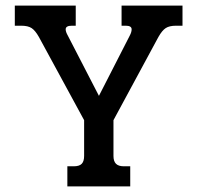

<svg xmlns="http://www.w3.org/2000/svg" viewBox="-20 -667 706 687"><path d="M221 -72H244Q264 -72 272.5 -81Q281 -90 281 -109V-237L119 -535Q106 -558 93 -566.5Q80 -575 56 -575H33V-647H251V-575H237Q215 -575 215 -562Q215 -553 223 -539L334 -324L444 -539Q451 -552 451 -562Q451 -575 430 -575H415V-647H633V-575H610Q586 -575 573 -566.5Q560 -558 547 -535L386 -237V-109Q386 -90 395 -81Q404 -72 423 -72H446V0H221Z"/></svg>

Font: Pridi
Style: Regular
Weight: 400
Designer: Katatrad Team
Foundry: CadsonDemak
Version: Version 1.001